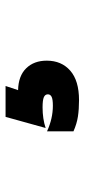

<svg xmlns="http://www.w3.org/2000/svg" viewBox="173 -214 304 690"><g transform="rotate(-90 325.0 131.0)"><path d="M452 147Q452 200 416 231.5Q380 263 310 263Q277 263 251 259Q225 255 198 243V148Q244 169 290 169Q313 169 322 164.5Q331 160 331 151Q331 141 320.5 136.5Q310 132 284 132Q243 132 210 143L250 -1H361L346 44Q397 45 424.5 73Q452 101 452 147Z"/></g></svg>

Font: Biryani Black
Style: Regular
Weight: 900
Designer: Dan Reynolds and Mathieu Reguer
Foundry: Dan Reynolds and Mathieu Reguer
Version: Version 1.004; ttfautohint (v1.1) -l 5 -r 5 -G 72 -x 0 -D la